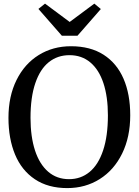

<svg xmlns="http://www.w3.org/2000/svg" viewBox="-20 -1000 745 1032"><path d="M25.5 -366.5Q25.5 -482.5 68.8 -569.8Q112 -657 188.2 -704.2Q264.5 -751.5 361.5 -751.5Q465.5 -751.5 536.8 -705.8Q608 -660 644 -576.8Q680 -493.5 680 -380.5Q680 -263.5 636.5 -174.8Q593 -86 516 -37.5Q439 11 341.5 11Q238.5 11 167.5 -36.5Q96.5 -84 61 -169.2Q25.5 -254.5 25.5 -366.5ZM144 -366.5Q144 -265.5 168.2 -191.2Q192.5 -117 239 -77Q285.5 -37 351 -37Q414.5 -37 461.5 -75.8Q508.5 -114.5 534.2 -191.5Q560 -268.5 560 -380Q560 -480 536 -552.8Q512 -625.5 465.5 -664.5Q419 -703.5 353.5 -703.5Q289.5 -703.5 242.5 -666Q195.5 -628.5 169.8 -553Q144 -477.5 144 -366.5ZM186.5 -952 222 -980.5 354.5 -882 487 -980.5 522 -951.5 396.5 -808H312.5Z"/></svg>

Font: Merriweather 12pt
Style: Regular
Weight: 400
Designer: Eben Sorkin
Foundry: Eben Sorkin
Version: Version 2.100